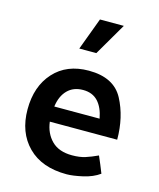

<svg xmlns="http://www.w3.org/2000/svg" viewBox="-114 -831 767 925"><g transform="rotate(15 269.5 -369.0)"><path d="M269 -750H388L294 -589H209ZM499 -212H163Q170 -155 206 -119Q242 -83 308 -83Q346 -83 374 -92Q402 -101 434 -116Q443 -96 451.5 -75Q460 -54 468 -34Q435 -10 386 1Q337 12 306 12Q182 12 113 -57.5Q44 -127 44 -242Q44 -357 108 -427.5Q172 -498 282 -498Q407 -498 453 -411.5Q499 -325 499 -212ZM391 -288Q381 -342 353.5 -371.5Q326 -401 279 -401Q231 -401 201.5 -371Q172 -341 165 -288Z"/></g></svg>

Font: Palanquin SemiBold
Style: Regular
Weight: 600
Designer: Pria Ravichandran
Version: Version 1.0.4